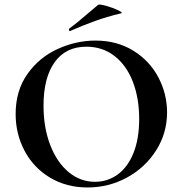

<svg xmlns="http://www.w3.org/2000/svg" viewBox="-20 -815 806 847"><path d="M49 -312Q49 -415 101 -488.5Q153 -562 234.5 -599Q316 -636 401 -636Q496 -636 568 -591.5Q640 -547 678.5 -474Q717 -401 717 -319Q717 -228 669 -152Q621 -76 540.5 -32Q460 12 366 12Q273 12 200.5 -31.5Q128 -75 88.5 -149.5Q49 -224 49 -312ZM594 -290Q594 -382 566 -454.5Q538 -527 485 -568Q432 -609 361 -609Q270 -609 221 -540.5Q172 -472 172 -349Q172 -252 201.5 -175.5Q231 -99 282.5 -56Q334 -13 399 -13Q455 -13 499.5 -45.5Q544 -78 569 -140.5Q594 -203 594 -290ZM289 -678Q285 -678 284 -682.5Q283 -687 286 -689Q315 -710 367 -755Q397 -781 412 -793Q417 -798 447.5 -789.5Q478 -781 501.5 -769.5Q525 -758 513 -756Q451 -741 399.5 -722.5Q348 -704 291 -679Z"/></svg>

Font: Cormorant Garamond
Style: Bold
Weight: 700
Designer: Christian Thalmann (Catharsis Fonts)
Foundry: Catharsis Fonts
Version: Version 4.000